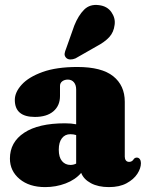

<svg xmlns="http://www.w3.org/2000/svg" viewBox="-20 -752 596 784"><path d="M20.5 -104.5Q20.5 -171.5 78.8 -210Q137 -248.5 245.5 -248.5Q271.5 -248.5 291 -244.5V-386.5Q291 -405 281.8 -416Q272.5 -427 257 -427Q243.5 -427 234.2 -420Q225 -413 225 -401V-360Q225 -320.5 198 -297.5Q171 -274.5 122.5 -274.5Q40.5 -274.5 40.5 -344Q40.5 -375.5 68.8 -406.5Q97 -437.5 153.8 -458Q210.5 -478.5 296 -478.5Q395 -478.5 442.2 -440.8Q489.5 -403 489.5 -336.5V-112Q489.5 -103 494 -97Q498.5 -91 507.5 -91Q520 -91 527 -103.5Q532 -108.5 538.5 -108.5Q546.5 -108.5 551 -102Q555.5 -95.5 555.5 -86Q555.5 -65 540.8 -42.2Q526 -19.5 497 -3.8Q468 12 425 12Q381 12 351.2 -4Q321.5 -20 311.5 -46Q287.5 -18 248 -3Q208.5 12 164.5 12Q99.5 12 60 -21Q20.5 -54 20.5 -104.5ZM220 -140.5Q220 -110 233.2 -94.2Q246.5 -78.5 268 -78.5Q280 -78.5 291 -84V-200.5Q280.5 -204 267 -204Q245.5 -204 232.8 -187.5Q220 -171 220 -140.5ZM283.5 -648Q300 -689 323.5 -712.5Q347 -736 384 -731Q418 -727 435 -702.2Q452 -677.5 448 -650.5Q444.5 -620.5 426.2 -600.5Q408 -580.5 373 -562L288 -513.5Q277.5 -509 266.8 -509.2Q256 -509.5 249.5 -516.5Q242.5 -524.5 244 -533.8Q245.5 -543 250 -553.5Z"/></svg>

Font: Fraunces 72pt S050 Black
Style: Regular
Weight: 900
Version: Version 1.000; ttfautohint (v1.8.3)